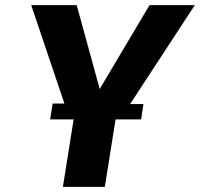

<svg xmlns="http://www.w3.org/2000/svg" viewBox="-20 -731 782 751"><path d="M102 -711 232 -326H186L176 -264H268L226 0H390L432 -264H532L541 -324H489L742 -711H565L370 -383L280 -711Z"/></svg>

Font: Aerodynamic
Style: BdObl
Weight: 500
Designer: Google
Version: Version 2.000980; 2014